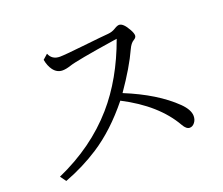

<svg xmlns="http://www.w3.org/2000/svg" viewBox="-117 -888 1234 1061"><g transform="rotate(-20 500.0 -357.5)"><path d="M244.1 -699.2Q260.3 -659.2 306.2 -659.2Q333 -659.2 444.8 -671.4Q570.3 -685.1 599.1 -687Q623.5 -689 643.6 -701.7Q661.6 -712.9 672.4 -712.9Q696.8 -712.9 724.1 -663.1Q736.3 -641.1 736.3 -627.9Q736.3 -615.2 720.2 -606Q701.7 -595.2 687.5 -564Q646.5 -473.6 562 -352.1Q742.7 -278.3 844.7 -178.7Q888.2 -135.7 888.2 -99.1Q888.2 -77.1 876 -61.5Q863.3 -44.9 846.2 -44.9Q826.2 -44.9 809.1 -75.2Q728 -217.8 536.1 -316.9Q427.2 -181.6 308.1 -104.5Q214.8 -43.9 104 -2L79.1 -36.1Q293.9 -131.3 434.1 -292Q558.1 -434.1 634.3 -645L617.2 -642.6Q384.8 -606.9 341.3 -591.8Q314.5 -583 294.4 -583Q261.7 -583 240.2 -611.8Q222.2 -636.2 215.3 -673.8Z"/></g></svg>

Font: BIZ UDMincho
Style: Regular
Weight: 400
Monospace: yes
Designer: TypeBank Co., Ltd.
Foundry: Morisawa Inc.
Version: Version 1.06